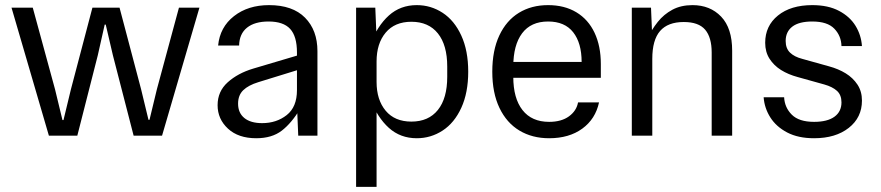

<svg xmlns="http://www.w3.org/2000/svg" viewBox="-20 -530 3441 750"><path d="M531 -182 560 -62H564L593 -182L679 -500H759L613 0H502L421 -314L393 -434H389L362 -314L282 0H171L25 -500H108L195 -181L224 -61H228L257 -181L341 -500H447Z M830 -119Q830 -173 869.5 -208.5Q909 -244 969 -262L1151 -316V-259L989 -209Q950 -197 930 -177.5Q910 -158 910 -125Q910 -89 934.5 -69Q959 -49 1004 -49Q1060 -49 1100 -80.5Q1140 -112 1140 -178V-325Q1140 -388 1113.5 -417Q1087 -446 1029 -446Q975 -446 945 -422Q915 -398 914 -352H832Q839 -424 894 -467Q949 -510 1031 -510Q1123 -510 1171.5 -461Q1220 -412 1220 -330V0H1145L1140 -120L1154 -107Q1119 -49 1080.5 -19.5Q1042 10 981 10Q911 10 870.5 -27.5Q830 -65 830 -119Z M1371 -500H1446L1451 -380L1426 -356Q1454 -429 1499 -469.5Q1544 -510 1608 -510Q1663 -510 1709 -480Q1755 -450 1782 -391Q1809 -332 1809 -250Q1809 -168 1782 -109Q1755 -50 1709 -20Q1663 10 1608 10Q1544 10 1499 -30.5Q1454 -71 1426 -144L1451 -120V200H1371ZM1727 -230V-270Q1727 -354 1690.5 -399.5Q1654 -445 1587 -445Q1522 -445 1486.5 -402.5Q1451 -360 1451 -290V-210Q1451 -140 1486.5 -97.5Q1522 -55 1587 -55Q1654 -55 1690.5 -100.5Q1727 -146 1727 -230Z M1903 -250Q1903 -333 1930.5 -391.5Q1958 -450 2007 -480Q2056 -510 2121 -510Q2185 -510 2231.5 -482Q2278 -454 2302.5 -402Q2327 -350 2327 -280V-226H1956V-288H2252Q2252 -362 2219 -404Q2186 -446 2121 -446Q2054 -446 2019.5 -400Q1985 -354 1985 -270V-230Q1985 -146 2021 -100Q2057 -54 2125 -54Q2173 -54 2202.5 -75.5Q2232 -97 2238 -130H2320Q2306 -65 2254.5 -27.5Q2203 10 2125 10Q2059 10 2009 -20Q1959 -50 1931 -108.5Q1903 -167 1903 -250Z M2448 -500H2523L2528 -380L2503 -371Q2526 -415 2549.5 -444.5Q2573 -474 2606.5 -492Q2640 -510 2685 -510Q2754 -510 2797 -465Q2840 -420 2840 -332V0H2760V-325Q2760 -384 2734.5 -414Q2709 -444 2651 -444Q2589 -444 2558.5 -409Q2528 -374 2528 -300V0H2448Z M2969 -363Q2969 -429 3019 -469.5Q3069 -510 3153 -510Q3215 -510 3257.5 -487.5Q3300 -465 3322 -429Q3344 -393 3347 -350H3267Q3266 -390 3239 -418Q3212 -446 3153 -446Q3101 -446 3075 -426Q3049 -406 3049 -370Q3049 -341 3066 -324.5Q3083 -308 3114 -300L3218 -271Q3255 -261 3283.5 -243.5Q3312 -226 3329.5 -199.5Q3347 -173 3347 -137Q3347 -71 3295.5 -30.5Q3244 10 3160 10Q3098 10 3055 -12.5Q3012 -35 2989 -71.5Q2966 -108 2963 -150H3043Q3045 -110 3073 -82Q3101 -54 3160 -54Q3212 -54 3239.5 -74Q3267 -94 3267 -130Q3267 -159 3249.5 -175Q3232 -191 3200 -200L3096 -229Q3059 -239 3031 -256.5Q3003 -274 2986 -300.5Q2969 -327 2969 -363Z"/></svg>

Font: TASA Orbiter VF Text
Style: Regular
Weight: 400
Designer: Weizhong Zhang
Foundry: 本地遙控
Version: Version 1.001;Glyphs 3.2 (3192)